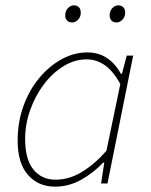

<svg xmlns="http://www.w3.org/2000/svg" viewBox="-20 -686 564 718"><path d="M186 12Q123 12 84.5 -32Q46 -76 46 -160Q46 -229 67.5 -289Q89 -349 126.5 -394Q164 -439 210.5 -464.5Q257 -490 306 -490Q350 -490 381.5 -468Q413 -446 432 -410H436L454 -478H478L382 0H358L370 -78H366Q329 -39 283 -13.5Q237 12 186 12ZM188 -14Q238 -14 285.5 -42.5Q333 -71 378 -122L430 -372Q402 -422 371 -443Q340 -464 304 -464Q259 -464 217.5 -438.5Q176 -413 144 -370.5Q112 -328 93 -275Q74 -222 74 -166Q74 -90 105 -52Q136 -14 188 -14ZM250 -602Q238 -602 231 -609Q224 -616 224 -628Q224 -645 234 -655.5Q244 -666 256 -666Q268 -666 275 -659Q282 -652 282 -638Q282 -623 272 -612.5Q262 -602 250 -602ZM416 -602Q404 -602 397 -609Q390 -616 390 -628Q390 -645 400 -655.5Q410 -666 422 -666Q434 -666 441 -659Q448 -652 448 -638Q448 -623 438 -612.5Q428 -602 416 -602Z"/></svg>

Font: Source Sans 3 VF
Style: Italic
Weight: 200
Italic angle: -11°
Designer: Paul D. Hunt
Foundry: Adobe Systems Incorporated
Version: Version 3.042;hotconv 1.0.118;makeotfexe 2.5.65603